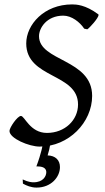

<svg xmlns="http://www.w3.org/2000/svg" viewBox="-20 -650 478 871"><path d="M99 -453C99 -293 334 -319 334 -176C334 -105 274 -47 193 -47C116 -47 92 -124 75 -124C59 -124 23 -71 23 -56C23 -22 112 15 160 15C292 15 398 -95 398 -215C398 -383 157 -371 157 -486C157 -523 192 -579 267 -579C305 -579 342 -550 362 -520L376 -517C386 -523 427 -568 427 -582C427 -583 427 -584 426 -585C367 -629 325 -630 307 -630C180 -630 99 -538 99 -453ZM196 55C202 36 205 23 209 -1L176 -2C173 9 168 44 145 105H151C185 105 190 121 190 131C190 149 176 177 132 177C127 177 110 177 83 164L84 183C100 192 121 201 146 201C212 201 252 153 252 108C252 76 231 56 196 55Z"/></svg>

Font: Temporarium
Style: Italic
Weight: 400
Italic angle: -7°
Version: Version 1.1